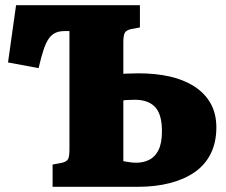

<svg xmlns="http://www.w3.org/2000/svg" viewBox="-20 -721 872 741"><path d="M183 0V-86L216 -92Q235 -96 241.5 -105Q248 -114 248 -143V-601H228Q209 -601 194.5 -594.5Q180 -588 169 -573Q158 -558 148.5 -530Q139 -502 129 -458L11 -480L42 -701H520V-615L487 -609Q468 -605 462 -595Q456 -585 456 -558V-436Q463 -437 472.5 -437Q482 -437 493.5 -437.5Q505 -438 516 -438Q580 -438 634 -426Q688 -414 729 -388Q770 -362 792.5 -322.5Q815 -283 815 -229Q815 -172 793.5 -128.5Q772 -85 732 -57Q692 -29 636 -14.5Q580 0 511 0ZM456 -99Q468 -97 480 -95Q492 -93 506 -93Q533 -93 555.5 -104Q578 -115 591.5 -141.5Q605 -168 605 -215Q605 -280 578.5 -308Q552 -336 500 -336Q493 -336 485 -335.5Q477 -335 469 -335Q461 -335 456 -333Z"/></svg>

Font: Literata ExtraBold
Style: Regular
Weight: 800
Designer: Latin by Veronika Burian and Jose Scaglione. Greek by Irene Vlachou. Cyrillic by Vera Evstafieva.
Foundry: TypeTogether
Version: Version 3.103;gftools[0.9.29]